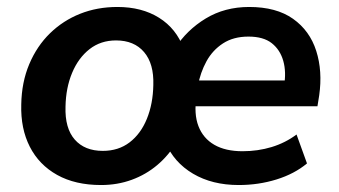

<svg xmlns="http://www.w3.org/2000/svg" viewBox="-20 -521 973 551"><path d="M270 10Q196 10 144 -19Q92 -48 65.5 -100Q39 -152 41 -221Q42 -285 64 -337Q86 -389 123.5 -425.5Q161 -462 210 -481.5Q259 -501 317 -501Q387 -501 436.5 -470Q486 -439 507 -382H482Q516 -435 570.5 -468Q625 -501 695 -501Q773 -501 821 -467Q869 -433 887.5 -375Q906 -317 896 -247L891 -216H519L530 -290H812L795 -274Q802 -314 793 -346Q784 -378 760 -397Q736 -416 693 -416Q650 -416 620 -396.5Q590 -377 572.5 -345Q555 -313 548 -275L544 -245Q536 -194 549.5 -159Q563 -124 595 -105.5Q627 -87 676 -87Q720 -87 759.5 -99Q799 -111 831 -135L861 -52Q825 -22 773.5 -6Q722 10 665 10Q589 10 534 -22.5Q479 -55 455 -112H486Q464 -75 431.5 -47.5Q399 -20 358 -5Q317 10 270 10ZM275 -88Q320 -88 352 -112.5Q384 -137 401.5 -180Q419 -223 420 -277Q422 -338 393.5 -371.5Q365 -405 313 -405Q269 -405 237 -380Q205 -355 187 -312Q169 -269 168 -215Q166 -153 194.5 -120.5Q223 -88 275 -88Z"/></svg>

Font: Nunito Sans 11pt
Style: Bold Italic
Weight: 700
Italic angle: -9°
Version: Version 3.101;gftools[0.9.27]